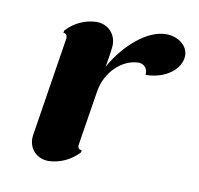

<svg xmlns="http://www.w3.org/2000/svg" viewBox="-47 -347 415 400"><g transform="rotate(10 160.5 -146.5)"><path d="M39.3 -49.8C38.1 -42.7 37.6 -38.6 37.6 -35.9C37.6 -12.5 54.7 4.9 79.3 4.9C103 3.9 125 -5.9 142.6 -24.4L143.3 -29.3C138.2 -29.3 135 -32.2 135 -37.1C135 -38.1 136 -44.7 137 -51L153.8 -156.2C160.2 -196.8 193.8 -229.5 228.8 -229.5C239 -229.5 247.1 -221.7 247.1 -210.9V-207C288.1 -207 321.3 -231.4 321.3 -261C321.3 -281.5 300.5 -297.9 274.9 -297.9C235.8 -297.9 190.4 -259.5 162.1 -209.2C167.2 -237.3 168.9 -252 168.9 -256.6C168.9 -279.8 151.9 -297.9 127.4 -297.9C103.8 -297.1 81.5 -287.4 64.2 -268.6L63.2 -263.7C68.6 -263.7 71.5 -259.8 71.5 -253.9Z"/></g></svg>

Font: RisaltypS01
Style: Medium
Weight: 500
Italic angle: -9°
Designer: gluk
Foundry: gluk
Version: Version 0.24